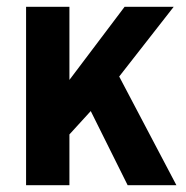

<svg xmlns="http://www.w3.org/2000/svg" viewBox="-20 -547 550 567"><path d="M57 0V-527H185V-311L348 -527H493L332 -321L501 0H357L248 -219L185 -150V0Z"/></svg>

Font: Archivo SemiCondensed
Style: Bold
Weight: 680
Width: 4
Designer: Hector Gatti
Foundry: Omnibus-Type
Version: Version 2.001; ttfautohint (v1.8.3)